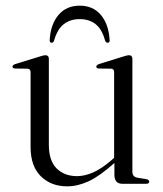

<svg xmlns="http://www.w3.org/2000/svg" viewBox="-20 -649 574 678"><path d="M88 -129.5V-394Q88 -406 76.5 -406.5L33.5 -407Q24 -407.5 24 -413.5Q24 -419.5 34.5 -423L119 -449Q133.5 -454 140 -454Q152.5 -454 152.5 -441V-138Q152.5 -81.5 180 -54.2Q207.5 -27 252 -27Q279.5 -27 309.8 -40.5Q340 -54 375 -84.5L383 -92V-394Q383 -406 372.5 -406.5L329 -407Q320 -407.5 320 -413.5Q320 -419.5 330 -423L414 -449Q428.5 -454 435.5 -454Q447.5 -454 447.5 -441V-42Q447.5 -25 465 -21.5L496 -16.5Q507 -14.5 507 -7.5Q507 0 495.5 0H412Q384 0 384 -32V-73.5Q332 -27 293.2 -9Q254.5 9 217 9Q160 9 124 -26.8Q88 -62.5 88 -129.5ZM261.5 -581.5Q228.5 -581.5 205.8 -564.2Q183 -547 171 -506Q168.5 -498 162.5 -498Q154.5 -498 155.5 -509Q159 -564 186.8 -596.5Q214.5 -629 261.5 -629Q308.5 -629 336 -596.5Q363.5 -564 367 -509Q368.5 -498 360 -498Q354 -498 351 -506Q340 -546.5 317.2 -564Q294.5 -581.5 261.5 -581.5Z"/></svg>

Font: Fraunces 72pt Light
Style: Regular
Weight: 300
Version: Version 1.000;[0bf87f6ff]